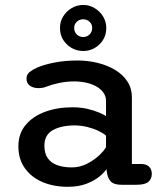

<svg xmlns="http://www.w3.org/2000/svg" viewBox="-20 -726 659 757"><path d="M459.5 2.5Q429.5 2.5 417.5 -9.8Q405.5 -22 402 -43.5L399.5 -59.5Q392 -46.5 372 -30Q352 -13.5 320.8 -1.5Q289.5 10.5 247 10.5Q191.5 10.5 147.5 -8.2Q103.5 -27 78 -62.8Q52.5 -98.5 52.5 -149Q52.5 -199 81 -233.2Q109.5 -267.5 157.8 -285.2Q206 -303 265.5 -303Q297.5 -303 324.5 -296.8Q351.5 -290.5 370.8 -282.2Q390 -274 398 -268.5V-328Q398 -347 387.2 -361.5Q376.5 -376 358.8 -385.8Q341 -395.5 318.8 -400.2Q296.5 -405 273.5 -405Q242 -405 212.8 -398.8Q183.5 -392.5 162 -384Q153.5 -380.5 145.5 -379.5Q137.5 -378.5 131.5 -378.5Q111.5 -378.5 98 -388Q84.5 -397.5 84.5 -416Q84.5 -432.5 97 -442.2Q109.5 -452 126.5 -459.5Q152.5 -471 194 -479.2Q235.5 -487.5 285.5 -487.5Q326 -487.5 364.2 -478.2Q402.5 -469 433.2 -450.8Q464 -432.5 482 -405.2Q500 -378 500 -342V-79.5H535Q556.5 -79.5 567.5 -69.2Q578.5 -59 578.5 -40Q578.5 -21.5 565.5 -9.5Q552.5 2.5 518.5 2.5ZM398 -191Q389.5 -199.5 370.2 -209Q351 -218.5 325.8 -225Q300.5 -231.5 274 -231.5Q222 -231.5 188.5 -213Q155 -194.5 155 -151.5Q155 -121 168.5 -102Q182 -83 206.5 -74.5Q231 -66 263.5 -66Q294.5 -66 322.2 -80Q350 -94 370.2 -112.8Q390.5 -131.5 398 -146.5ZM308.5 -525Q271 -525 243.8 -551Q216.5 -577 216.5 -616Q216.5 -641 229 -661.2Q241.5 -681.5 262.5 -694Q283.5 -706.5 308.5 -706.5Q332.5 -706.5 353.2 -694Q374 -681.5 386.5 -661Q399 -640.5 399 -616Q399 -577 372 -551Q345 -525 308.5 -525ZM308.5 -580Q322.5 -580 333 -590Q343.5 -600 343.5 -616.5Q343.5 -630.5 333 -640.2Q322.5 -650 308.5 -650Q293 -650 282.8 -640.2Q272.5 -630.5 272.5 -616.5Q272.5 -600 282.8 -590Q293 -580 308.5 -580Z"/></svg>

Font: Sono Monospace Medium
Style: Regular
Weight: 500
Designer: Tyler Finck
Foundry: Tyler Finck
Version: Version 2.112